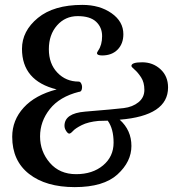

<svg xmlns="http://www.w3.org/2000/svg" viewBox="-20 -752 708 786"><path d="M421 -258 383 -257Q341 -253 315 -240Q289 -227 279 -216Q269 -205 263.5 -205Q258 -205 251 -215.5Q244 -226 244 -237Q244 -288 328 -295Q450 -305 486.5 -309.5Q523 -314 547 -333.5Q571 -353 571 -384Q571 -415 557.5 -435.5Q544 -456 531 -467Q518 -478 518 -482Q518 -497 562 -497Q606 -497 637 -468.5Q668 -440 668 -394Q668 -278 470 -262Q518 -219 518 -154.5Q518 -90 461 -38Q404 14 286 14Q168 14 99 -40Q30 -94 30 -192Q30 -260 77 -311.5Q124 -363 212 -386Q70 -421 70 -552Q70 -625 135 -678.5Q200 -732 317 -732Q388 -732 436.5 -698Q485 -664 485 -612Q485 -573 461.5 -549Q438 -525 398 -525Q377 -525 377 -535Q377 -537 382 -545Q398 -568 398 -604Q398 -640 373.5 -663Q349 -686 298 -686Q247 -686 213.5 -648Q180 -610 180 -550.5Q180 -491 215 -454.5Q250 -418 302 -418Q308 -418 312 -411Q316 -404 316 -396Q316 -376 303 -376Q224 -356 184 -305.5Q144 -255 144 -193.5Q144 -132 184 -85.5Q224 -39 291.5 -39Q359 -39 402 -75Q445 -111 445 -168Q445 -225 421 -258Z"/></svg>

Font: Gabriela
Style: Regular
Weight: 400
Designer: Eduardo Rodriguez Tunni
Foundry: Eduardo Rodriguez Tunni
Version: Version 1.003